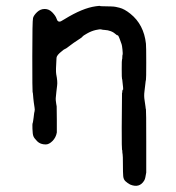

<svg xmlns="http://www.w3.org/2000/svg" viewBox="-20 -460 587 642"><path d="M196 -396Q256 -433 300 -439Q314 -441 314 -440Q314 -439 329.5 -439Q345 -439 350.5 -438.5Q356 -438 360 -438Q364 -438 380 -434Q396 -430 416 -414Q461 -378 468 -314Q469 -305 469 -250.5Q469 -196 468 -193Q467 -190 466 -179.5Q465 -169 463 -154Q461 -139 463.5 -124.5Q466 -110 466.5 -103.5Q467 -97 468 -94Q469 -91 469 13V117Q467 127 466 133Q465 139 462 144Q446 170 415 157Q406 152 399.5 146Q393 140 392 129Q391 118 391 89Q391 60 390 55.5Q389 51 389 46Q389 41 388 40.5Q387 40 387 -33L388 -149Q389 -149 389 -155L390 -160Q393 -158 391.5 -168.5Q390 -179 389.5 -187Q389 -195 388 -196.5Q387 -198 387 -229Q387 -260 388 -261Q389 -262 389 -269Q389 -276 390 -277Q391 -279 389.5 -294Q388 -309 386.5 -312.5Q385 -316 385 -316.5Q385 -317 382.5 -323.5Q380 -330 379 -333Q378 -336 376 -339.5Q374 -343 373 -342Q372 -341 369 -344Q353 -359 329 -360Q324 -360 319 -361.5Q314 -363 299.5 -359.5Q285 -356 271 -348Q257 -340 256 -338Q256 -336 241 -326.5Q226 -317 212.5 -306.5Q199 -296 197 -296Q195 -296 187 -289Q170 -276 169 -267Q166 -223 168 -212Q173 -187 171 -174Q169 -161 168.5 -153Q168 -145 167 -138Q166 -131 166.5 -124.5Q167 -118 168 -113Q169 -108 169.5 -104.5Q170 -101 170 -59V-17Q167 0 155.5 11.5Q144 23 133 23Q115 23 104.5 12.5Q94 2 91.5 -5Q89 -12 88.5 -29.5Q88 -47 89 -48Q90 -49 91 -57Q92 -65 92.5 -67.5Q93 -70 93.5 -76Q94 -82 95.5 -87.5Q97 -93 95.5 -100.5Q94 -108 93 -117.5Q92 -127 91.5 -130.5Q91 -134 90.5 -142.5Q90 -151 89 -152Q88 -153 88 -272Q88 -391 90.5 -400Q93 -409 104 -419.5Q115 -430 129.5 -430Q144 -430 155 -418.5Q166 -407 169 -398Q173 -384 184 -389Q186 -390 196 -396Z"/></svg>

Font: TT2020 Style E
Style: Regular
Weight: 400
Version: Version 00.2